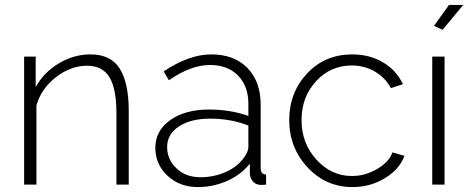

<svg xmlns="http://www.w3.org/2000/svg" viewBox="-20 -750 1905 780"><path d="M503 0H453V-290Q453 -390 424.5 -436.5Q396 -483 334 -483Q268 -483 208 -437Q148 -391 128 -322V0H78V-520H125V-396Q157 -455 218 -492Q279 -529 348 -529Q430 -529 466.5 -471Q503 -413 503 -299Z M611 -150Q611 -219 671.5 -262Q732 -305 829 -305Q916 -305 989 -279V-328Q989 -400 947 -443Q905 -486 833 -486Q756 -486 666 -424L645 -460Q748 -529 838 -529Q931 -529 985 -474Q1039 -419 1039 -324V-66Q1039 -42 1061 -41V0Q1039 2 1036 1Q1017 -1 1006.5 -14Q996 -27 995 -44V-85Q959 -40 902.5 -15Q846 10 784 10Q710 10 660.5 -36Q611 -82 611 -150ZM969 -107Q989 -132 989 -154V-240Q918 -268 834 -268Q755 -268 707 -236.5Q659 -205 659 -153Q659 -102 697 -66Q735 -30 794 -30Q849 -30 896.5 -51Q944 -72 969 -107Z M1412 10Q1304 10 1229.5 -70Q1155 -150 1155 -262Q1155 -374 1227.5 -451.5Q1300 -529 1411 -529Q1481 -529 1535.5 -497Q1590 -465 1617 -408L1568 -392Q1545 -435 1502.5 -459.5Q1460 -484 1409 -484Q1323 -484 1264 -420Q1205 -356 1205 -262Q1205 -168 1265.5 -101.5Q1326 -35 1410 -35Q1464 -35 1513 -64Q1562 -93 1574 -131L1623 -117Q1603 -62 1543.5 -26Q1484 10 1412 10Z M1778 -629 1743 -645 1804 -730H1862ZM1736 0V-520H1786V0Z"/></svg>

Font: Raleway-v4020 Light
Style: Regular
Weight: 300
Designer: Matt McInerney, Pablo Impallari, Rodrigo Fuenzalida
Foundry: Matt McInerney, Pablo Impallari, Rodrigo Fuenzalida
Version: Version 4.020;PS 004.020;hotconv 1.0.88;makeotf.lib2.5.64775